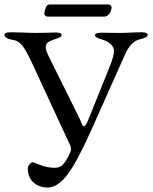

<svg xmlns="http://www.w3.org/2000/svg" viewBox="-26 -797 683 857"><path d="M0 0ZM98 -48Q98 -54 106 -63.5Q114 -73 120 -73Q123 -73 150 -62Q184 -48 219 -48Q239 -48 252.5 -60Q266 -72 282 -106Q291 -122 291 -132Q291 -141 286 -152Q281 -163 279 -166L114 -522Q91 -571 73.5 -593.5Q56 -616 27 -620Q11 -622 2.5 -628.5Q-6 -635 -6 -642Q-6 -653 23 -653L69 -652Q113 -650 140 -650L188 -651Q200 -652 220 -652Q249 -652 249 -641Q249 -635 242 -631Q235 -627 216 -621Q200 -616 189 -609Q178 -602 178 -584Q178 -570 200 -529Q203 -522 206 -516Q209 -510 212 -504L332 -262Q334 -257 337.5 -248Q341 -239 343.5 -236Q346 -233 348 -233Q356 -233 368 -262L465 -503Q473 -522 478 -541.5Q483 -561 483 -569Q483 -587 467.5 -600.5Q452 -614 431 -620Q398 -629 398 -640Q398 -651 427 -651L508 -650Q531 -650 567 -652L604 -653Q633 -653 633 -642Q633 -629 600 -622Q556 -613 529 -547L384 -222Q320 -78 276 -19Q232 40 187 40Q149 40 123.5 17.5Q98 -5 98 -48ZM172 -735Q172 -747 178 -762Q184 -777 196 -777H459Q464 -777 468 -773Q472 -769 472 -765Q472 -750 462.5 -736.5Q453 -723 441 -723H186Q181 -723 176.5 -727Q172 -731 172 -735Z"/></svg>

Font: EB Garamond
Style: Regular
Weight: 400
Designer: Georg Duffner and Octavio Pardo
Foundry: Georg Duffner
Version: Version 1.000; ttfautohint (v1.6)